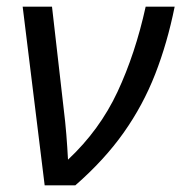

<svg xmlns="http://www.w3.org/2000/svg" viewBox="-20 -556 544 576"><path d="M114 0 48 -536H136L171 -230Q176 -190 179 -152.5Q182 -115 184 -77Q279 -166 332.5 -280.5Q386 -395 417 -536H504Q482 -427 445.5 -333.5Q409 -240 351 -158Q293 -76 206 0Z"/></svg>

Font: Manna Sans
Style: Italic
Weight: 400
Italic angle: -12°
Designer: Monotype Design Team
Foundry: Monotype Imaging Inc.
Version: Version 2.001.1; ttfautohint (v1.8.2)